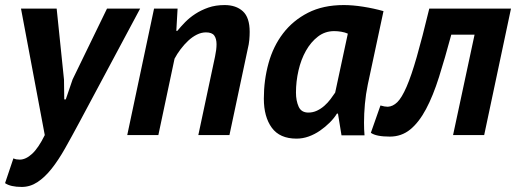

<svg xmlns="http://www.w3.org/2000/svg" viewBox="-37 -534 2040 759"><path d="M216 -219 217 -141H223L250 -220L386 -500H517L277 -51Q247 5 220.5 52Q194 99 167 133Q140 167 111 186Q82 205 49 205Q5 205 -17 190L16 92Q22 95 28.5 96Q35 97 41 97Q65 97 90 74Q115 51 140 0L46 -500H187Z M747 0 813 -310Q819 -338 819 -359Q819 -381 810 -393.5Q801 -406 777 -406Q759 -406 741 -397Q723 -388 707 -373Q691 -358 677 -339.5Q663 -321 653 -302L589 0H466L572 -500H665L660 -412H664Q677 -428 694.5 -446Q712 -464 735 -479Q758 -494 786.5 -504Q815 -514 851 -514Q896 -514 923 -489.5Q950 -465 950 -408Q950 -393 948.5 -376Q947 -359 942 -339L870 0Z M1417 -200Q1409 -162 1405.5 -123Q1402 -84 1402 -49Q1402 -35 1402.5 -22.5Q1403 -10 1404 1H1313L1299 -85H1295Q1284 -67 1266.5 -49.5Q1249 -32 1228 -17.5Q1207 -3 1183.5 5.5Q1160 14 1135 14Q1069 14 1037.5 -29Q1006 -72 1006 -144Q1006 -217 1024.5 -284Q1043 -351 1082 -402Q1121 -453 1180.5 -483.5Q1240 -514 1322 -514Q1357 -514 1398.5 -507.5Q1440 -501 1479 -490ZM1182 -89Q1200 -89 1216 -96.5Q1232 -104 1245.5 -116Q1259 -128 1269.5 -142Q1280 -156 1288 -168L1338 -401Q1327 -406 1312.5 -408.5Q1298 -411 1284 -411Q1248 -411 1220 -389.5Q1192 -368 1172.5 -333.5Q1153 -299 1143 -255.5Q1133 -212 1133 -168Q1133 -136 1143.5 -112.5Q1154 -89 1182 -89Z M1839 -397H1747Q1722 -304 1698.5 -229.5Q1675 -155 1647 -102.5Q1619 -50 1584.5 -22Q1550 6 1504 6Q1450 6 1429 -9L1467 -117Q1484 -112 1496 -112Q1516 -113 1533.5 -130Q1551 -147 1570 -190.5Q1589 -234 1610.5 -309Q1632 -384 1660 -500H1983L1877 0H1754Z"/></svg>

Font: PT Sans
Style: Bold Italic
Weight: 700
Italic angle: -12°
Designer: A.Korolkova, O.Umpeleva, V.Yefimov
Foundry: ParaType Ltd
Version: Version 2.003W OFL